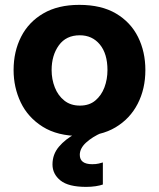

<svg xmlns="http://www.w3.org/2000/svg" viewBox="-20 -532 638 770"><path d="M301 13.5Q210.5 13.5 151.2 -23.8Q92 -61 63.2 -121.2Q34.5 -181.5 34.5 -251Q34.5 -325.5 64.8 -384.8Q95 -444 153.8 -478.2Q212.5 -512.5 298 -512.5Q386.5 -512.5 445.2 -477.8Q504 -443 533.5 -383.8Q563 -324.5 563 -251Q563 -175.5 532.2 -115.8Q501.5 -56 443.2 -21.2Q385 13.5 301 13.5ZM300.5 -108.5Q338 -108.5 362.2 -128.8Q386.5 -149 398.8 -181.5Q411 -214 411 -251Q411 -316.5 380.5 -353.5Q350 -390.5 300 -390.5Q245 -390.5 216 -350.2Q187 -310 187 -251Q187 -214 199.8 -181.5Q212.5 -149 237.8 -128.8Q263 -108.5 300.5 -108.5ZM325.5 217.5Q254.5 217.5 222.5 191.8Q190.5 166 190.5 127.5Q190.5 87 216.2 56.5Q242 26 281.5 5V-24L358.5 -32.5L389 0Q350 17 325 40Q300 63 300 89Q300 126.5 350 126.5Q365 126.5 375.5 124Q386 121.5 392.5 119.5V208Q381.5 212 363.5 214.8Q345.5 217.5 325.5 217.5Z"/></svg>

Font: Heraclito
Style: Bold
Weight: 700
Designer: Kostas Bartsokas (font) & Cristiano Sobral (main changes)
Foundry: Kostas Bartsokas (font) & Cristiano Sobral (main changes)
Version: Version 1.00;July 8, 2020;FontCreator 13.0.0.2655 64-bit